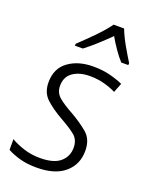

<svg xmlns="http://www.w3.org/2000/svg" viewBox="-145 -840 719 926"><g transform="rotate(20 214.0 -377.5)"><path d="M160 10Q254 10 304 -33Q354 -76 354 -146Q354 -205 317 -236Q280 -267 231 -295Q183 -321 157.5 -343Q132 -365 132 -400Q132 -446 165.5 -469.5Q199 -493 252 -493Q293 -493 327.5 -483.5Q362 -474 387 -461L406 -509Q378 -522 339 -532Q300 -542 252 -542Q175 -542 124.5 -505Q74 -468 74 -397Q74 -344 107.5 -313Q141 -282 194 -252Q241 -226 268.5 -204Q296 -182 296 -141Q296 -96 263 -67.5Q230 -39 159 -39Q116 -39 76.5 -51.5Q37 -64 9 -81V-26Q34 -12 71.5 -1Q109 10 160 10ZM133 -606H174Q203 -628 235 -657Q267 -686 295 -714Q311 -686 331 -657Q351 -628 371 -606H407L408 -616Q389 -646 365 -688Q341 -730 328 -765H274Q251 -732 207 -687.5Q163 -643 134 -616Z"/></g></svg>

Font: Noto Sans UI Light
Style: Italic
Weight: 300
Italic angle: -12°
Designer: Monotype Design Team
Foundry: Monotype Imaging Inc.
Version: Version 1.901